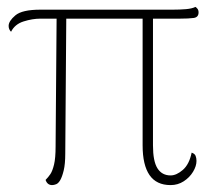

<svg xmlns="http://www.w3.org/2000/svg" viewBox="-20 -528 615 556"><path d="M474 8Q433 8 413 -21Q393 -50 393 -107V-493H423V-107Q423 -61 436 -40.5Q449 -20 474 -20Q491 -20 509.5 -36Q528 -52 535 -86Q544 -83 546.5 -76.5Q549 -70 549 -62Q549 -47 539 -30.5Q529 -14 512 -3Q495 8 474 8ZM131 8Q117 8 112 -7Q120 -15 126 -24Q132 -33 136.5 -51.5Q141 -70 141 -104L144 -487L172 -486L169 -84Q169 -53 164.5 -34.5Q160 -16 154.5 -6.5Q149 3 142.5 5.5Q136 8 131 8ZM12 -436Q5 -443 5 -453Q5 -467 24.5 -483.5Q44 -500 97 -500H480Q501 -500 518.5 -501.5Q536 -503 546 -508Q548 -507 551.5 -503Q555 -499 555 -492Q555 -478 541 -476Q527 -474 501 -474Q450 -474 399.5 -474Q349 -474 299 -474Q249 -474 198.5 -474Q148 -474 97 -474Q74 -474 48.5 -466Q23 -458 12 -436Z"/></svg>

Font: Arima Thin Thin
Style: Regular
Weight: 250
Version: Version 1.100